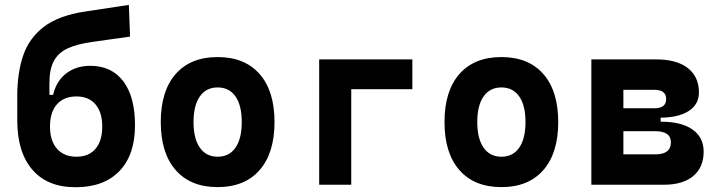

<svg xmlns="http://www.w3.org/2000/svg" viewBox="-20 -763 2970 793"><path d="M292 10.3Q175.8 10.3 113.5 -62.3Q51.3 -134.8 51.3 -265.6V-368.2Q51.3 -460.4 75.4 -532.7Q99.6 -605 160.9 -652.1Q222.2 -699.2 334 -715.8L512.2 -742.7L517.1 -611.8L360.8 -589.8Q299.8 -581.5 260.7 -563.7Q221.7 -545.9 202.9 -512Q184.1 -478 184.1 -420.9V-371.1H199.2Q212.9 -428.7 253.7 -460Q294.4 -491.2 353 -491.2Q440.9 -491.2 489.3 -427.2Q537.6 -363.3 537.6 -245.6Q537.6 -123.5 473.4 -56.6Q409.2 10.3 292 10.3ZM295.9 -115.7Q346.7 -115.7 374.5 -148.4Q402.3 -181.2 402.3 -240.2Q402.3 -299.3 374.3 -332Q346.2 -364.7 295.9 -364.7Q244.1 -364.7 215.3 -332.3Q186.5 -299.8 186.5 -240.2Q186.5 -181.2 215.6 -148.4Q244.6 -115.7 295.9 -115.7Z M878.9 9.8Q767.1 9.8 705.6 -60.5Q644 -130.9 644 -258.8Q644 -387.2 705.6 -457.3Q767.1 -527.3 878.9 -527.3Q990.7 -527.3 1052.2 -457.3Q1113.8 -387.2 1113.8 -258.8Q1113.8 -130.9 1052.2 -60.5Q990.7 9.8 878.9 9.8ZM878.9 -115.7Q926.8 -115.7 952.6 -153.1Q978.5 -190.4 978.5 -258.8Q978.5 -327.6 952.6 -364.7Q926.8 -401.9 878.9 -401.9Q831.5 -401.9 805.4 -364.7Q779.3 -327.6 779.3 -258.8Q779.3 -190.4 805.4 -153.1Q831.5 -115.7 878.9 -115.7Z M1298.3 0V-517.6H1683.1V-394.5H1430.7V0Z M2050.8 9.8Q1939 9.8 1877.4 -60.5Q1815.9 -130.9 1815.9 -258.8Q1815.9 -387.2 1877.4 -457.3Q1939 -527.3 2050.8 -527.3Q2162.6 -527.3 2224.1 -457.3Q2285.6 -387.2 2285.6 -258.8Q2285.6 -130.9 2224.1 -60.5Q2162.6 9.8 2050.8 9.8ZM2050.8 -115.7Q2098.6 -115.7 2124.5 -153.1Q2150.4 -190.4 2150.4 -258.8Q2150.4 -327.6 2124.5 -364.7Q2098.6 -401.9 2050.8 -401.9Q2003.4 -401.9 1977.3 -364.7Q1951.2 -327.6 1951.2 -258.8Q1951.2 -190.4 1977.3 -153.1Q2003.4 -115.7 2050.8 -115.7Z M2422.4 0V-517.6H2691.4Q2774.9 -517.6 2820.8 -481.9Q2866.7 -446.3 2866.7 -380.9Q2866.7 -332 2825.2 -304.9Q2783.7 -277.8 2708.5 -276.9V-260.3H2710.9Q2794.4 -260.3 2840.3 -228Q2886.2 -195.8 2886.2 -136.7Q2886.2 -71.8 2843.3 -35.9Q2800.3 0 2721.7 0ZM2554.7 -125.5H2687Q2751 -125.5 2751 -175.3Q2751 -221.2 2685.5 -221.2H2554.7ZM2554.7 -315.9H2683.6Q2731.4 -315.9 2731.4 -354Q2731.4 -392.1 2682.6 -392.1H2554.7Z"/></svg>

Font: CaskaydiaMono NF
Style: Bold
Weight: 700
Designer: Aaron Bell
Foundry: Saja Typeworks
Version: Version 2111.001; ttfautohint (v1.8.4);Nerd Fonts 3.1.1